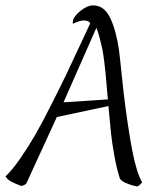

<svg xmlns="http://www.w3.org/2000/svg" viewBox="-79 -670 584 702"><path d="M-58.6 -25.4Q-35.2 -46.9 -5.1 -90.3Q24.9 -133.8 49.6 -176.5Q74.2 -219.2 108.6 -287.4Q143.1 -355.5 161.4 -393.8Q179.7 -432.1 212.2 -502Q244.6 -571.8 251 -585Q246.1 -592.8 235.6 -594.5Q225.1 -596.2 212.6 -593Q200.2 -589.8 187.5 -583Q186.5 -586.9 188.5 -598.6Q196.3 -616.2 219.2 -633.3Q242.2 -650.4 260.7 -650.4Q298.8 -650.4 320.3 -611.3Q333.5 -587.4 342.8 -552Q352.1 -516.6 355.7 -489.5Q359.4 -462.4 364.7 -408.9Q370.1 -355.5 373 -331.1Q388.2 -206.1 403.8 -123.5Q419.4 -41 440.4 -3.9Q438.5 0 434.3 3.9Q430.2 7.8 426.8 9.8L423.8 11.7Q418.5 10.7 409.9 9Q401.4 7.3 383.8 0.2Q366.2 -6.8 359.4 -16.6Q347.2 -55.2 338.9 -101.8Q330.6 -148.4 327.1 -180.9Q323.7 -213.4 317.4 -282.2L128.9 -242.2L17.6 0Q16.1 3.4 9.5 6.6Q2.9 9.8 -2 9.8Q-3.9 8.8 -13.2 5.1Q-22.5 1.5 -25.4 0Q-28.3 -1.5 -35.4 -4.9Q-42.5 -8.3 -45.7 -10.7Q-48.8 -13.2 -52.7 -17.1Q-56.6 -21 -58.6 -25.4ZM153.3 -295.9 315.4 -306.6Q314.5 -314.9 311.3 -353Q308.1 -391.1 306.9 -403.1Q305.7 -415 302 -445.6Q298.3 -476.1 294.9 -491.9Q291.5 -507.8 285.9 -529.5Q280.3 -551.3 273.4 -568.4Z"/></svg>

Font: Crimson
Style: Italic
Weight: 400
Italic angle: -11°
Version: Version 0.8